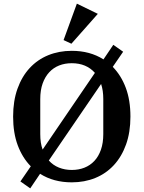

<svg xmlns="http://www.w3.org/2000/svg" viewBox="-20 -989 788 1054"><path d="M92 7 149 -76Q103 -123 77.5 -191Q52 -259 52 -349Q52 -435 76 -502Q100 -569 143 -615.5Q186 -662 245 -686Q304 -710 374 -710Q474 -710 548 -663L602 -743L656 -705L599 -622Q645 -575 670.5 -507Q696 -439 696 -349Q696 -263 672 -196Q648 -129 605 -82.5Q562 -36 503 -12Q444 12 374 12Q274 12 200 -35L146 45ZM501 -589Q454 -642 374 -642Q336 -642 304.5 -629.5Q273 -617 250 -592Q227 -567 214 -530.5Q201 -494 201 -445V-253Q201 -203 214 -168ZM374 -56Q412 -56 443.5 -68.5Q475 -81 498 -105.5Q521 -130 534 -167Q547 -204 547 -253V-445Q547 -492 535 -528L248 -108Q271 -82 303.5 -69Q336 -56 374 -56ZM329 -769 402 -969 517 -913 372 -749Z"/></svg>

Font: IBM Plex Serif SmBld
Style: Regular
Weight: 600
Designer: Mike Abbink, Paul van der Laan, Pieter van Rosmalen
Foundry: Bold Monday
Version: Version 3.001